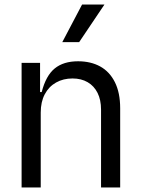

<svg xmlns="http://www.w3.org/2000/svg" viewBox="-20 -821 621 841"><path d="M158.4 -328.1V0H74.6V-545.5H155.5V-417.6H162.6Q181.1 -489.7 219.6 -521.1Q258.2 -552.6 321.7 -552.6Q377.8 -552.6 419 -529.8Q460.2 -507.1 483.3 -460.9Q506.4 -414.8 506.4 -346.6V0H422.6V-340.9Q422.6 -383.5 407.3 -414.1Q392 -444.6 364 -460.9Q335.9 -477.3 297.6 -477.3Q257.1 -477.3 225.5 -459.5Q193.9 -441.8 176.1 -408.2Q158.4 -374.6 158.4 -328.1ZM252.8 -636.4 339.5 -801.1H437.5L326.7 -636.4Z"/></svg>

Font: Riot Sans
Style: Regular
Weight: 400
Designer: Rasmus Andersson
Foundry: rsms
Version: Version 3.005